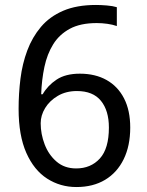

<svg xmlns="http://www.w3.org/2000/svg" viewBox="-20 -744 591 774"><path d="M288 10Q223 10 170 -24Q117 -58 86 -128Q55 -198 55 -305Q55 -367 62.5 -427Q70 -487 90 -540.5Q110 -594 145 -635.5Q180 -677 234.5 -700.5Q289 -724 367 -724Q386 -724 410.5 -722Q435 -720 451 -715V-639Q434 -645 412.5 -648Q391 -651 370 -651Q304 -651 261.5 -628Q219 -605 194.5 -565.5Q170 -526 159 -474Q148 -422 146 -364H152Q172 -399 208 -423Q244 -447 302 -447Q364 -447 409.5 -421.5Q455 -396 480 -347.5Q505 -299 505 -230Q505 -156 478.5 -102Q452 -48 403.5 -19Q355 10 288 10ZM287 -65Q346 -65 382.5 -105Q419 -145 419 -230Q419 -298 387 -337.5Q355 -377 290 -377Q246 -377 213 -357.5Q180 -338 162 -308.5Q144 -279 144 -247Q144 -204 160 -162Q176 -120 208 -92.5Q240 -65 287 -65Z"/></svg>

Font: hexlsinhala05
Style: Book
Weight: 400
Designer: Jelle Bosma - Monotype Design Team
Foundry: Monotype Imaging Inc.
Version: Version 2.003